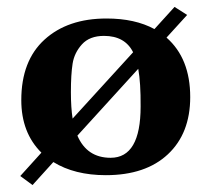

<svg xmlns="http://www.w3.org/2000/svg" viewBox="-20 -492 606 550"><path d="M480 -472.2 516.1 -449.2 457 -384.3Q524.9 -324.7 524.9 -213.9Q524.9 -109.9 460.9 -50Q397 9.8 283.2 9.8Q193.8 9.8 132.8 -27.8L73.2 38.1L38.1 12.2L98.6 -54.7Q41 -111.8 41 -205.1Q41 -317.9 107.4 -378.4Q173.8 -439 285.2 -439Q366.7 -439 422.4 -408.7ZM277.8 -389.2Q236.8 -389.2 214.8 -365Q192.9 -340.8 188 -309.8Q183.1 -278.8 183.1 -228Q183.1 -183.6 188 -152.3L361.3 -342.3Q337.9 -389.2 277.8 -389.2ZM376 -294.9 201.7 -103.5Q229 -40 296.9 -40Q382.8 -40 382.8 -187Q383.3 -255.4 376 -294.9Z"/></svg>

Font: Linux Biolinum
Style: Bold
Weight: 700
Designer: Philipp H. Poll
Foundry: Philipp H. Poll
Version: Version 1.3.2 ; ttfautohint (v0.9)